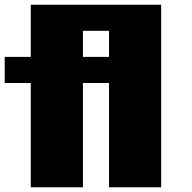

<svg xmlns="http://www.w3.org/2000/svg" viewBox="-20 -798 818 818"><path d="M666.7 -777.8V0H444.4V-444.4H333.3V0H111.1V-444.4H0V-555.6H111.1V-777.8ZM333.3 -666.7V-555.6H444.4V-666.7Z"/></svg>

Font: Pixeloid Sans
Style: Bold
Weight: 700
Monospace: yes
Designer: GGBot
Version: 0.3